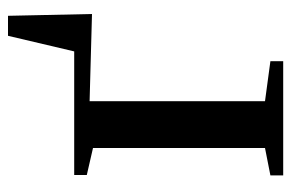

<svg xmlns="http://www.w3.org/2000/svg" viewBox="-144 -584 728 480"><g transform="rotate(-90 220.0 -344.0)"><path d="M21.5 0V-32L90 -45.5V-475.5L22.5 -491V-522.5H331.5L370.5 -688H420.5L425 -478L207 -484V-45.5L307 -32V0Z"/></g></svg>

Font: Merriweather 96pt SemiBold
Style: Regular
Weight: 600
Version: Version 2.100